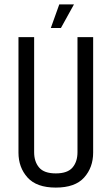

<svg xmlns="http://www.w3.org/2000/svg" viewBox="-20 -840 506 870"><path d="M331.1 -671.7H402.1V-148.5Q402.1 -81.3 361.3 -35.7Q320.6 10 232.8 10Q145.7 10 104.7 -35.7Q63.7 -81.3 63.7 -148.5V-671.7H134.7V-150.1Q134.7 -107.6 157.2 -81Q179.7 -54.3 232.8 -54.3Q286.1 -54.3 308.6 -80.9Q331.1 -107.4 331.1 -150.1ZM248.6 -820.1H315.2L256 -713H210.2Z"/></svg>

Font: Khand Variable Light
Style: Regular
Weight: 300
Designer: Satya Rajpurohit
Foundry: Indian Type Foundry
Version: Version 3.000